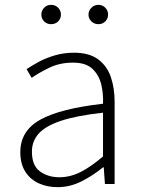

<svg xmlns="http://www.w3.org/2000/svg" viewBox="-20 -761 582 794"><path d="M218 13Q176 13 141 -2.5Q106 -18 85 -50.5Q64 -83 64 -132Q64 -220 146.5 -266Q229 -312 406 -332Q408 -374 398.5 -412.5Q389 -451 362 -476.5Q335 -502 282 -502Q227 -502 183 -480.5Q139 -459 111 -439L90 -475Q109 -488 138 -504Q167 -520 205 -531.5Q243 -543 286 -543Q349 -543 386 -515.5Q423 -488 438.5 -442Q454 -396 454 -340V0H414L409 -69H406Q366 -36 318 -11.5Q270 13 218 13ZM225 -28Q271 -28 314 -50Q357 -72 406 -114V-295Q297 -283 232.5 -261.5Q168 -240 140 -208.5Q112 -177 112 -134Q112 -76 145.5 -52Q179 -28 225 -28ZM191 -661Q174 -661 162.5 -672.5Q151 -684 151 -701Q151 -717 162.5 -729Q174 -741 191 -741Q209 -741 220.5 -729Q232 -717 232 -701Q232 -684 220.5 -672.5Q209 -661 191 -661ZM387 -661Q370 -661 358 -672.5Q346 -684 346 -701Q346 -717 358 -729Q370 -741 387 -741Q404 -741 415.5 -729Q427 -717 427 -701Q427 -684 415.5 -672.5Q404 -661 387 -661Z"/></svg>

Font: Noto Sans HK Thin ExtraLight
Style: Regular
Weight: 250
Version: Version 2.004-H2;hotconv 1.0.118;makeotfexe 2.5.65603